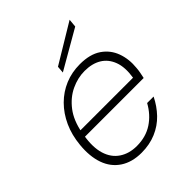

<svg xmlns="http://www.w3.org/2000/svg" viewBox="-201 -816 944 944"><g transform="rotate(-45 271.0 -344.5)"><path d="M232 12Q166 12 121 -18Q76 -48 57 -102Q38 -156 45 -229Q51 -293 74.5 -344.5Q98 -396 135.5 -433.5Q173 -471 221 -491Q269 -511 325 -511Q395 -511 437.5 -482Q480 -453 497.5 -405Q515 -357 509 -300Q508 -286 505 -270.5Q502 -255 499 -241H78L85 -279H463Q473 -343 457 -385.5Q441 -428 405.5 -449.5Q370 -471 318 -471Q270 -471 223.5 -449Q177 -427 142.5 -382Q108 -337 95 -267L92 -249Q80 -177 95 -128Q110 -79 148 -53.5Q186 -28 239 -28Q302 -28 348.5 -58.5Q395 -89 424 -142H469Q447 -97 413.5 -62Q380 -27 334 -7.5Q288 12 232 12ZM237 -541 240 -578 444 -701 440 -658Z"/></g></svg>

Font: DM Sans 20pt ExtraLight
Style: Italic
Weight: 250
Italic angle: -10°
Version: Version 4.004;gftools[0.9.30]